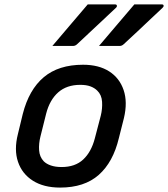

<svg xmlns="http://www.w3.org/2000/svg" viewBox="-20 -838 761 869"><path d="M377 -818H501Q508 -818 509 -812.5Q510 -807 504 -802Q473 -773 446 -747.5Q419 -722 391 -696Q363 -670 329 -638Q321 -630 310 -630H217Q256 -676 296.5 -723.5Q337 -771 377 -818ZM588 -818H713Q720 -818 720.5 -812.5Q721 -807 715 -802Q684 -773 657 -747.5Q630 -722 602.5 -696Q575 -670 540 -638Q532 -630 521 -630H428Q467 -676 507.5 -723.5Q548 -771 588 -818ZM356 -545Q427 -545 474 -515Q521 -485 539.5 -430.5Q558 -376 541 -304L518 -213Q492 -104 427 -46.5Q362 11 252 11Q178 11 129 -20Q80 -51 61.5 -105.5Q43 -160 61 -231L83 -322Q111 -432 178 -488.5Q245 -545 356 -545ZM343 -454Q282 -454 243.5 -420Q205 -386 189 -324L163 -220Q155 -188 157 -158Q159 -128 178 -108Q190 -96 210.5 -89Q231 -82 259 -82Q320 -82 356.5 -116Q393 -150 409 -211L436 -314Q444 -346 442 -377.5Q440 -409 420 -428Q408 -440 389.5 -447Q371 -454 343 -454Z"/></svg>

Font: Recursive Mn Lnr St Med
Style: Italic
Weight: 500
Italic angle: -15°
Monospace: yes
Version: Version 1.079;hotconv 1.0.112;makeotfexe 2.5.65598; ttfautoh